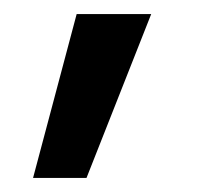

<svg xmlns="http://www.w3.org/2000/svg" viewBox="-20 -110 290 273"><path d="M27 143 89 -90H195L103 143Z"/></svg>

Font: Red Hat Display SemiBold
Style: Regular
Weight: 600
Designer: Pentagram, MCKL
Foundry: Pentagram, MCKL
Version: Version 1.023